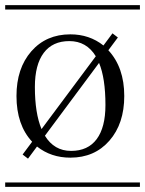

<svg xmlns="http://www.w3.org/2000/svg" viewBox="-29 -728 565 748"><path d="M-8.8 -708H516.1V-690.9H-8.8ZM-8.8 -17.1H516.1V0H-8.8ZM80.1 -109.9 59.1 -126 96.2 -175.8Q35.2 -241.2 35.2 -354Q35.2 -461.9 93 -528.1Q150.9 -594.2 245.1 -594.2Q319.3 -594.2 374 -550.8L409.2 -598.1L430.2 -582L393.1 -532.2Q455.1 -465.3 455.1 -354Q455.1 -246.1 397.2 -179.9Q339.4 -113.8 245.1 -113.8Q169.9 -113.8 115.2 -157.2ZM146 -199.2Q182.1 -140.1 248 -140.1Q313.5 -140.1 347.7 -186Q381.8 -231.9 381.8 -318.8Q381.8 -423.3 356.9 -482.9ZM132.8 -225.1 344.2 -508.8Q308.1 -567.9 241.2 -567.9Q175.8 -567.9 141.4 -522Q106.9 -476.1 106.9 -389.2Q106.9 -287.1 132.8 -225.1Z"/></svg>

Font: FoglihtenFr02
Style: Regular
Weight: 500
Version: Version 0.68